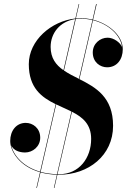

<svg xmlns="http://www.w3.org/2000/svg" viewBox="-20 -850 628 950"><path d="M369.5 -830 353 -758.5C234 -746 122.5 -650 122.5 -532.5C122.5 -414.5 186 -368.5 255.5 -334.5L178.5 -0.5C92 -25.5 46.5 -83 35.5 -131C46 -106.5 75 -95.5 104 -95.5C142 -95.5 179 -125 179 -168.5C179 -216.5 142 -242 107.5 -242C60 -242 30.5 -202.5 30.5 -152.5C30.5 -101.5 76 -27 178 2L160 80H162.5L180.5 3C204.5 9.5 231.5 13.5 261.5 14.5L246.5 80H249L264 14.5C267 14.5 269.5 14.5 272.5 14.5C417.5 14.5 539.5 -80.5 539.5 -227.5C539.5 -369.5 454 -417.5 373 -458.5L440 -750C519 -730.5 577.5 -674.5 584 -617C575.5 -639 543 -663.5 512.5 -663.5C475 -663.5 439 -634 439 -590.5C439 -541.5 476 -517 510 -517C558 -517 587.5 -555.5 587.5 -606.5C587.5 -671.5 522.5 -731.5 440.5 -752.5L458.5 -830H455.5L438 -753C419 -757.5 399.5 -760 379.5 -760C371.5 -760 363.5 -759.5 355.5 -759L372 -830ZM379.5 -757.5C399.5 -757.5 419 -755 437.5 -750.5L370.5 -460C344 -473 318.5 -486 296.5 -501L355 -756C363 -757 371 -757.5 379.5 -757.5ZM230.5 -618C230.5 -685.5 276 -744 352 -755.5L294 -502.5C256.5 -529 230.5 -562.5 230.5 -618ZM181 0.5 258 -333.5C283 -321 309.5 -310.5 333.5 -298L262 12C232 11 205 7 181 0.5ZM431 -162.5C431 -68.5 372 12 272.5 12C270 12 267.5 12 264.5 12L336 -297C389 -270 431 -235.5 431 -162.5Z"/></svg>

Font: Bodoni* 72pt Medium
Style: Italic
Weight: 500
Italic angle: -13°
Version: Version 2.3